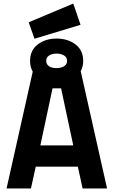

<svg xmlns="http://www.w3.org/2000/svg" viewBox="-20 -1065 642 1085"><path d="M299.8 -680.2H305.2Q330.1 -681.6 344.7 -692.4Q359.4 -703.1 358.9 -721.7Q358.9 -740.2 342.8 -751Q326.7 -761.7 299.8 -762.2Q272.5 -761.7 256.8 -751Q241.2 -740.2 241.2 -721.2Q241.2 -702.1 256.8 -690.9Q272.5 -679.7 299.8 -680.2ZM142.1 -939 394 -1044.9 435.1 -924.8 174.8 -846.2ZM276.9 -565.9 208 -243.2H394L325.2 -565.9ZM450.2 -721.2Q450.2 -688 436 -663.1L585 0H446.8L419.9 -123H182.1L154.8 0H17.1L165 -660.2Q149.9 -686 149.9 -721.2Q149.9 -780.3 192.9 -813.5Q235.8 -846.7 299.8 -847.2Q364.3 -846.7 407.2 -813.5Q450.2 -780.3 450.2 -721.2Z"/></svg>

Font: TitilliumWeb-Bold
Style: Bold
Weight: 700
Version: Version 1.001;PS 57.000;hotconv 1.0.70;makeotf.lib2.5.55311